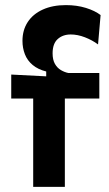

<svg xmlns="http://www.w3.org/2000/svg" viewBox="-20 -732 428 752"><path d="M110 0V-346H24V-440L161 -433V-452Q129 -460 108 -477.5Q87 -495 77.5 -519.5Q68 -544 68 -572Q68 -614 88.5 -645.5Q109 -677 147.5 -694.5Q186 -712 238 -712Q281 -712 316.5 -701Q352 -690 374 -673L364 -558Q341 -575 312.5 -586Q284 -597 257 -597Q226 -597 206 -579Q186 -561 186 -523Q186 -498 195 -482Q204 -466 218.5 -457.5Q233 -449 248 -446H369V-346H234V0Z"/></svg>

Font: Bricolage Grotesque 17pt SemiBold
Style: Regular
Weight: 600
Version: Version 1.001;gftools[0.9.33.dev8+g029e19f]